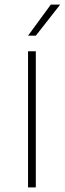

<svg xmlns="http://www.w3.org/2000/svg" viewBox="-20 -819 283 839"><path d="M102.5 0V-595H136.5V0ZM102.5 -663 202 -799H243L136.5 -663Z"/></svg>

Font: Encode Sans SC SemiExpanded Thin
Style: Regular
Weight: 250
Width: 6
Designer: Multiple Designers
Foundry: Impallari Type
Version: Version 3.002